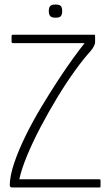

<svg xmlns="http://www.w3.org/2000/svg" viewBox="-20 -826 475 846"><path d="M394 -673Q398 -673 398.5 -671Q399 -669 399 -664V-640Q399 -632 393 -621Q387 -610 380 -602Q348 -567 309.5 -513.5Q271 -460 232.5 -396.5Q194 -333 159.5 -267.5Q125 -202 100 -142Q75 -82 65 -36H418Q421 -36 422 -34.5Q423 -33 423 -31V-6Q423 -2 422 -1Q421 0 418 0H33Q27 0 25 -3.5Q23 -7 23 -12Q24 -53 43 -109Q62 -165 93 -228Q124 -291 161.5 -353.5Q199 -416 236 -472.5Q273 -529 304 -571.5Q335 -614 353 -636H37Q34 -636 32.5 -638Q31 -640 31 -642V-666Q31 -670 32.5 -671.5Q34 -673 37 -673ZM254 -777Q254 -763 248.5 -755.5Q243 -748 224 -748Q207 -748 201 -755.5Q195 -763 195 -777Q195 -792 201 -799Q207 -806 224 -806Q243 -806 248.5 -799Q254 -792 254 -777Z"/></svg>

Font: Glory Thin ExtraLight
Style: Regular
Weight: 250
Version: Version 1.011